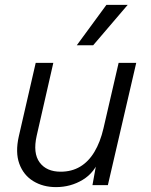

<svg xmlns="http://www.w3.org/2000/svg" viewBox="-20 -757 618 785"><path d="M209 8Q156 8 116 -16.5Q76 -41 59 -87.5Q42 -134 57 -200L126 -500H198L130 -202Q114 -131 142 -93Q170 -55 228 -55Q273 -55 307.5 -75.5Q342 -96 366 -136Q390 -176 403 -232L465 -500H537L421 0H358L379 -116L388 -111Q368 -52 318.5 -22Q269 8 209 8ZM415 -737H502L361 -572H294Z"/></svg>

Font: Kantumruy Pro
Style: Italic
Weight: 400
Italic angle: -13°
Designer: Sovichet Tep
Foundry: Sovichet Tep
Version: Version 1.002